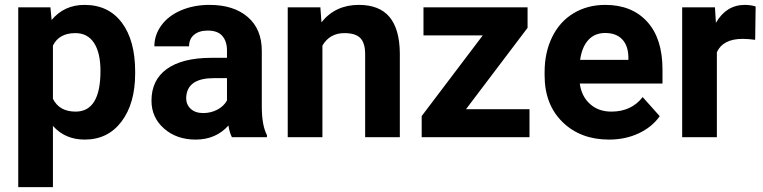

<svg xmlns="http://www.w3.org/2000/svg" viewBox="-20 -558 3105 781"><path d="M529.8 -259.3Q529.8 -137.2 474.4 -63.7Q418.9 9.8 324.7 9.8Q244.6 9.8 195.3 -45.9V203.1H54.2V-528.3H185.1L189.9 -476.6Q241.2 -538.1 323.7 -538.1Q421.4 -538.1 475.6 -465.8Q529.8 -393.6 529.8 -266.6ZM388.7 -269.5Q388.7 -343.3 362.5 -383.3Q336.4 -423.3 286.6 -423.3Q220.2 -423.3 195.3 -372.6V-156.2Q221.2 -104 287.6 -104Q388.7 -104 388.7 -269.5Z M923.3 0Q913.6 -19 909.2 -47.4Q857.9 9.8 775.9 9.8Q698.2 9.8 647.2 -35.2Q596.2 -80.1 596.2 -148.4Q596.2 -232.4 658.4 -277.3Q720.7 -322.3 838.4 -322.8H903.3V-353Q903.3 -389.6 884.5 -411.6Q865.7 -433.6 825.2 -433.6Q789.6 -433.6 769.3 -416.5Q749 -399.4 749 -369.6H607.9Q607.9 -415.5 636.2 -454.6Q664.6 -493.7 716.3 -515.9Q768.1 -538.1 832.5 -538.1Q930.2 -538.1 987.5 -489Q1044.9 -439.9 1044.9 -351.1V-122.1Q1045.4 -46.9 1065.9 -8.3V0ZM806.6 -98.1Q837.9 -98.1 864.3 -112.1Q890.6 -126 903.3 -149.4V-240.2H850.6Q744.6 -240.2 737.8 -167L737.3 -158.7Q737.3 -132.3 755.9 -115.2Q774.4 -98.1 806.6 -98.1Z M1283.2 -528.3 1287.6 -467.3Q1344.2 -538.1 1439.5 -538.1Q1523.4 -538.1 1564.5 -488.8Q1605.5 -439.5 1606.4 -341.3V0H1465.3V-337.9Q1465.3 -382.8 1445.8 -403.1Q1426.3 -423.3 1380.9 -423.3Q1321.3 -423.3 1291.5 -372.6V0H1150.4V-528.3Z M1875.5 -113.8H2133.8V0H1695.3V-85.9L1943.8 -414.1H1702.6V-528.3H2126V-444.8Z M2457.5 9.8Q2341.3 9.8 2268.3 -61.5Q2195.3 -132.8 2195.3 -251.5V-265.1Q2195.3 -344.7 2226.1 -407.5Q2256.8 -470.2 2313.2 -504.2Q2369.6 -538.1 2441.9 -538.1Q2550.3 -538.1 2612.5 -469.7Q2674.8 -401.4 2674.8 -275.9V-218.3H2338.4Q2345.2 -166.5 2379.6 -135.3Q2414.1 -104 2466.8 -104Q2548.3 -104 2594.2 -163.1L2663.6 -85.4Q2631.8 -40.5 2577.6 -15.4Q2523.4 9.8 2457.5 9.8ZM2441.4 -423.8Q2399.4 -423.8 2373.3 -395.5Q2347.2 -367.2 2339.8 -314.5H2536.1V-325.7Q2535.2 -372.6 2510.7 -398.2Q2486.3 -423.8 2441.4 -423.8Z M3051.8 -396Q3022.9 -399.9 3001 -399.9Q2920.9 -399.9 2896 -345.7V0H2754.9V-528.3H2888.2L2892.1 -465.3Q2934.6 -538.1 3009.8 -538.1Q3033.2 -538.1 3053.7 -531.7Z"/></svg>

Font: RobotoDraft
Style: Bold
Weight: 700
Version: Version 2.001150; 2014